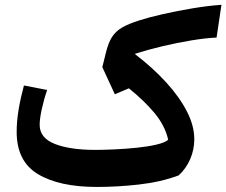

<svg xmlns="http://www.w3.org/2000/svg" viewBox="-20 -758 928 787"><path d="M887.7 -738.3 867.7 -604Q823.2 -602.1 765.1 -592.5Q707 -583 646.2 -568.6Q585.4 -554.2 532.2 -537.1Q606.4 -480.5 661.1 -420.4Q715.8 -360.4 746.1 -301.3Q776.4 -242.2 776.4 -187.5Q776.4 -145 759.8 -106.2Q743.2 -67.4 712.4 -39.1Q638.7 -11.7 549.8 -1.7Q460.9 8.3 377 8.3Q223.1 8.3 135.7 -44.2Q48.3 -96.7 48.3 -217.3Q48.3 -261.2 56.4 -309.3Q64.5 -357.4 78.1 -407.7L173.3 -389.2Q160.2 -351.6 151.4 -311.5Q142.6 -271.5 142.6 -246.1Q142.6 -192.4 204.8 -168Q267.1 -143.6 370.6 -143.6Q406.7 -143.6 452.1 -145.8Q497.6 -147.9 542.2 -152.6Q586.9 -157.2 621.3 -165.3Q655.8 -173.3 669.4 -185.1Q656.7 -241.7 615.2 -292.5Q573.7 -343.3 508.3 -396L450.7 -371.6L399.4 -482.9L414.1 -542Q423.8 -582 438.7 -605.7Q453.6 -629.4 480.2 -645Q506.8 -660.6 552.2 -674.8Q591.8 -687.5 649.2 -700.4Q706.5 -713.4 769.5 -723.9Q832.5 -734.4 887.7 -738.3Z"/></svg>

Font: Pinar-FD SemiBold
Style: Regular
Weight: 600
Designer: Amin Abedi
Version: Version 2.000